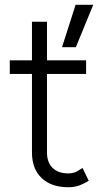

<svg xmlns="http://www.w3.org/2000/svg" viewBox="-20 -772 431 805"><path d="M114 -133V-681H177V-133Q177 -91 200.5 -68Q224 -45 267 -45Q281 -45 292.5 -49Q304 -53 326 -68L352 -14Q325 2 306.5 7.5Q288 13 267 13Q195 13 154.5 -25.5Q114 -64 114 -133ZM21 -519H341V-462H21ZM297 -752H371L298 -574H240Z"/></svg>

Font: 寒蝉端黑体 Light
Style: Regular
Weight: 300
Designer: ChillDuanSans {Warren2060}; 
Source Han Sans {Ryoko NISHIZUKA 西塚涼子 (kana, bopomofo & ideographs); Paul D. Hunt (Latin, G
Foundry: ChillType&Adobe
Version: Version 1.300;Glyphs 3.3 (3306)